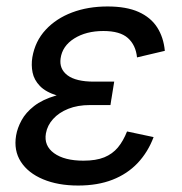

<svg xmlns="http://www.w3.org/2000/svg" viewBox="-20 -570 570 600"><path d="M224.1 9.8Q161.1 9.8 114.5 -9.8Q67.9 -29.3 45.2 -64.5Q22.5 -99.6 30.3 -146.5Q34.2 -169.9 47.4 -194.1Q60.5 -218.3 86.4 -238.5Q112.3 -258.8 154.3 -271.2Q196.3 -283.7 258.3 -283.7H331.5L325.2 -241.7H261.2Q222.7 -241.7 193.4 -230Q164.1 -218.3 146 -198.2Q127.9 -178.2 123.5 -153.3Q116.7 -114.7 148.9 -91.3Q181.2 -67.9 240.7 -67.9Q280.3 -67.9 305.9 -78.4Q331.5 -88.9 348.4 -109.1Q365.2 -129.4 377 -159.2L460 -141.6Q442.4 -94.7 410.2 -60.5Q377.9 -26.4 331.5 -8.3Q285.2 9.8 224.1 9.8ZM255.4 -260.3Q195.8 -260.3 159.4 -271.2Q123 -282.2 104.7 -301.3Q86.4 -320.3 81.8 -343.5Q77.1 -366.7 81.1 -391.1Q89.8 -441.4 122.6 -476.8Q155.3 -512.2 205.1 -531Q254.9 -549.8 315.9 -549.8Q375 -549.8 413.1 -532.7Q451.2 -515.6 471.2 -484.4Q491.2 -453.1 495.1 -411.1L408.2 -390.6Q404.3 -429.2 379.6 -451.2Q355 -473.1 303.2 -473.1Q249 -473.1 211.9 -449.7Q174.8 -426.3 169.4 -387.7Q164.6 -354.5 190.9 -334.7Q217.3 -314.9 273.4 -314.9H336.9L328.1 -260.3Z"/></svg>

Font: Inter 16pt
Style: Italic
Weight: 400
Italic angle: -9.3988°
Version: Version 4.001;git-66647c0bb